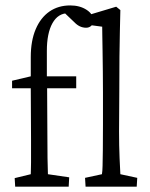

<svg xmlns="http://www.w3.org/2000/svg" viewBox="-20 -702 564 722"><path d="M238.3 0H37.1L35.2 -32.2L95.7 -46.9Q95.7 -54.7 96.2 -65.4Q96.7 -76.2 96.7 -91.3Q96.7 -106.4 96.7 -127.4Q96.7 -148.4 96.7 -178.7L95.7 -370.1V-487.3Q95.7 -548.8 114.3 -592.3Q132.8 -635.7 166 -658.7Q199.2 -681.6 244.1 -681.6Q280.3 -681.6 305.7 -665Q331.1 -648.4 331.1 -624Q331.1 -612.3 323.2 -605Q315.4 -597.7 303.7 -597.7Q279.3 -597.7 259.8 -618.2L217.8 -658.2L236.3 -652.3Q198.2 -652.3 177.2 -614.7Q156.2 -577.1 156.2 -510.7V-415L157.2 -370.1L158.2 -188.5Q158.2 -147.5 158.7 -107.4Q159.2 -67.4 160.2 -46.9L240.2 -35.2ZM25.4 -370.1V-398.4L95.7 -415H172.9H266.6V-370.1ZM301.8 0 299.8 -33.2 363.3 -46.9Q365.2 -57.6 365.7 -78.1Q366.2 -98.6 366.7 -136.2Q367.2 -173.8 367.2 -233.4V-355.5Q367.2 -392.6 366.7 -433.1Q366.2 -473.6 365.7 -509.8Q365.2 -545.9 364.7 -570.8Q364.3 -595.7 364.3 -601.6L292 -611.3L290 -638.7L417 -676.8L432.6 -664.1Q431.6 -622.1 430.7 -581.1Q429.7 -540 429.2 -489.7Q428.7 -439.5 428.7 -369.1L427.7 -208Q427.7 -153.3 429.7 -107.4Q431.6 -61.5 432.6 -46.9L496.1 -33.2L494.1 0Z"/></svg>

Font: Crimson Pro Light
Style: Regular
Weight: 300
Designer: Jacques Le Bailly
Foundry: Baron von Fonthausen
Version: Version 1.003